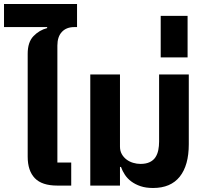

<svg xmlns="http://www.w3.org/2000/svg" viewBox="-55 -925 1024 957"><path d="M230 0Q154 0 118.5 -37Q83 -74 83 -144V-657Q83 -715 112 -745Q141 -775 180 -785V-790H-35V-905H329V-790H315Q276 -790 253.5 -766Q231 -742 231 -698V-115H300V0Z M708 12Q672 12 645.5 3Q619 -6 599.5 -20.5Q580 -35 567.5 -54Q555 -73 548 -93H543V0H395V-554H543V-194Q543 -173 552 -157Q561 -141 575.5 -130Q590 -119 608.5 -113.5Q627 -108 645 -108Q673 -108 691.5 -117Q710 -126 720 -141.5Q730 -157 734 -177Q738 -197 738 -219V-554H886V-206Q886 -101 841 -44.5Q796 12 708 12Z M746 -846H880V-639H746Z"/></svg>

Font: IBM-Poppins
Style: Poppins-Bold
Weight: 700
Designer: Mike Abbink, Paul van der Laan, Pieter van Rosmalen, Ben Mitchell, Mark Frömberg
Foundry: Bold Monday
Version: Version 1.1